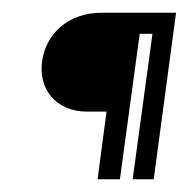

<svg xmlns="http://www.w3.org/2000/svg" viewBox="-20 -281 296 301"><path d="M188 0H221L256 -261H139C87 -261 52 -228 46 -185C40 -143 66 -106 117 -106H147L133 0H168L199 -228H219Z"/></svg>

Font: Hussar Tani
Style: DwaKurs
Weight: 700
Foundry: Cannot Into Space Fonts
Version: Version 0.92